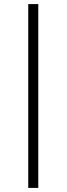

<svg xmlns="http://www.w3.org/2000/svg" viewBox="-20 -780 325 938"><path d="M167 138V-760H118V138Z"/></svg>

Font: IBM Plex Arabic Light
Style: Regular
Weight: 300
Designer: Mike Abbink, Paul van der Laan, Pieter van Rosmalen, Wael Morcos, Khajak Apelian
Foundry: Bold Monday
Version: Version 1.0